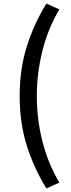

<svg xmlns="http://www.w3.org/2000/svg" viewBox="-20 -845 396 1064"><path d="M237 199Q167 85 128 -39.5Q89 -164 89 -313Q89 -461 128 -586Q167 -711 237 -825L309 -793Q245 -685 214.5 -561.5Q184 -438 184 -313Q184 -187 214.5 -64Q245 59 309 167Z"/></svg>

Font: Noto Sans SC Thin Medium
Style: Regular
Weight: 500
Version: Version 2.004-H2;hotconv 1.0.118;makeotfexe 2.5.65603